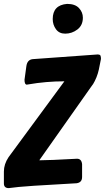

<svg xmlns="http://www.w3.org/2000/svg" viewBox="-72 -983 539 987"><path d="M263 -810Q232 -810 215.5 -833Q199 -856 199 -885Q199 -957 273 -963Q314 -963 334 -941.5Q354 -920 354 -892Q354 -853 326 -831.5Q298 -810 263 -810ZM-27 -16Q-52 -16 -52 -40V-101Q-52 -139 -28 -175L259 -565Q165 -565 73 -549Q69 -549 66 -548H68L63 -547L66 -548Q54 -548 54 -573Q59 -609 63.5 -642.5Q68 -676 96 -679L429 -703Q442 -703 444.5 -697Q447 -691 447 -680L436 -625Q427 -584 405 -548V-549L130 -159Q180 -159 324 -167Q347 -167 350 -139V-73Q350 -45 322 -41L102 -28Q60 -24 25 -22Z"/></svg>

Font: Bangerz
Style: Regular
Weight: 400
Designer: vernon adams
Foundry: Vernon Adams
Version: Version 2.10;February 7, 2025;FontCreator 13.0.0.2683 64-bit